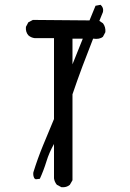

<svg xmlns="http://www.w3.org/2000/svg" viewBox="-20 -790 540 800"><path d="M236 -10 217 -20Q207 -32 205 -47V-190Q185 -155 173.5 -117.5Q162 -80 146 -45L129 -43L123 -47Q117 -59 119 -72Q137 -130 159.5 -184.5Q182 -239 205 -294V-631H125Q109 -633 98 -643Q86 -657 88 -678L98 -697L117 -707L353 -705L378 -766L399 -770Q413 -758 409 -740L394 -703L409 -693Q421 -677 419 -656L409 -637Q395 -625 368 -629Q345 -571 323.5 -513.5Q302 -456 282 -397V-39L271 -20Q257 -8 236 -10ZM325 -629H282V-522Z"/></svg>

Font: NaniFont Regular
Style: Regular
Weight: 400
Designer: Nanigashitei
Version: Version 1.036